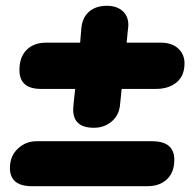

<svg xmlns="http://www.w3.org/2000/svg" viewBox="-20 -642 665 661"><path d="M138.2 -495.1H255.9L259.8 -542Q262.7 -580.6 286.1 -601.3Q309.6 -622.1 348.1 -622.1Q381.3 -622.1 401.6 -604.5Q421.9 -586.9 421.9 -555.2Q421.9 -554.2 421.6 -551Q421.4 -547.9 419.7 -533Q418 -518.1 416 -495.1H534.2Q571.8 -495.1 593.5 -475.1Q615.2 -455.1 615.2 -423.8Q615.2 -380.9 587.9 -358.4Q560.5 -335.9 517.1 -335.9H398.9L393.1 -279.8Q389.6 -244.6 364 -223.4Q338.4 -202.1 303.2 -202.1Q231.9 -202.1 231.9 -265.1Q231.9 -274.9 238.8 -335.9H121.1Q46.9 -335.9 46.9 -400.9Q46.9 -445.8 71.8 -470.5Q96.7 -495.1 138.2 -495.1ZM106 -155.8H503.9Q580.1 -155.8 580.1 -91.8Q580.1 -48.8 554.9 -24.9Q529.8 -1 487.8 -1H89.8Q14.2 -1 14.2 -64Q14.2 -104.5 41.3 -130.1Q68.4 -155.8 106 -155.8Z"/></svg>

Font: BPreplay
Style: Bold Italic
Weight: 700
Italic angle: -6°
Designer: Magenta/George Triantafyllakos
Foundry: Magenta/George Triantafyllakos
Version: Version 1.00